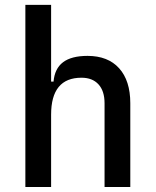

<svg xmlns="http://www.w3.org/2000/svg" viewBox="-20 -752 626 772"><path d="M400.4 0V-336.9Q400.4 -386.2 376 -412.8Q351.6 -439.5 307.6 -439.5Q185.5 -439.5 185.5 -291L155.3 -423.8H195.3Q199.7 -476.1 233.4 -501.7Q267.1 -527.3 332 -527.3Q414.1 -527.3 459 -477.5Q503.9 -427.7 503.9 -336.9V0ZM82 0V-732.4H185.5V0Z"/></svg>

Font: Cascadia Code
Style: Regular
Weight: 400
Designer: Aaron Bell
Foundry: Saja Typeworks
Version: Version 2404.023